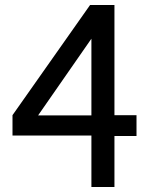

<svg xmlns="http://www.w3.org/2000/svg" viewBox="-20 -745 604 765"><path d="M29.8 -286.1 338.9 -725.1H436V-286.1H523.9V-203.1H436V0H344.2V-205.1H29.8ZM131.8 -285.2H344.2V-590.8Z"/></svg>

Font: Stilu
Style: Regular
Weight: 400
Designer: Genilson Lima Santos
Foundry: Genilson Lima Santos
Version: Version 1.200;PS 001.200;hotconv 1.0.88;makeotf.lib2.5.64775